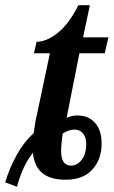

<svg xmlns="http://www.w3.org/2000/svg" viewBox="-29 -679 435 735"><path d="M-9 19Q7 -35 34.5 -85Q62 -135 100 -169Q106 -217 113 -243L162 -475H101L111 -519Q149 -519 192 -553Q235 -587 271 -659H315L289 -536H386L372 -475H275L226 -228Q247 -237 268 -237Q309 -237 334.5 -209Q360 -181 360 -129Q360 -70 325 -30.5Q290 9 222 9Q164 9 133 -16.5Q102 -42 97 -94Q58 -46 36 36ZM301 -127Q301 -154 288.5 -168.5Q276 -183 256 -183Q236 -183 211 -168Q205 -126 205 -101Q205 -45 243 -45Q266 -45 283.5 -67Q301 -89 301 -127Z"/></svg>

Font: Noto Serif CondSemiBold
Style: Italic
Weight: 600
Width: 3
Italic angle: -12°
Designer: Monotype Design Team
Foundry: Monotype Imaging Inc.
Version: Version 1.001